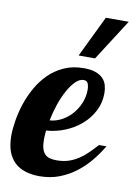

<svg xmlns="http://www.w3.org/2000/svg" viewBox="-99 -805 604 866"><g transform="rotate(10 203.5 -372.0)"><path d="M418 -179.2Q397 -144 369.9 -110.8Q342.8 -77.6 308.8 -51.8Q274.9 -25.9 233.6 -10Q192.4 5.9 143.1 5.9Q107.4 5.9 78.6 -3.2Q49.8 -12.2 29.3 -31.2Q8.8 -50.3 -2.2 -80.3Q-13.2 -110.4 -13.2 -152.8Q-13.2 -181.6 -7.3 -219.2Q-1.5 -256.8 11.2 -296.4Q23.9 -335.9 44.9 -374Q65.9 -412.1 95.7 -442.1Q125.5 -472.2 165.5 -490.5Q205.6 -508.8 256.8 -508.8Q290.5 -508.8 311.8 -500.7Q333 -492.7 345.5 -479.5Q357.9 -466.3 362.5 -449Q367.2 -431.6 367.2 -413.1Q367.2 -369.6 348.1 -332.3Q329.1 -294.9 297.1 -267.1Q265.1 -239.3 223.6 -222.2Q182.1 -205.1 137.2 -202.1Q136.2 -190.9 135.5 -180.9Q134.8 -170.9 134.8 -162.1Q134.8 -136.7 139.4 -120.4Q144 -104 153.1 -94.7Q162.1 -85.4 175.5 -81.8Q189 -78.1 207 -78.1Q236.8 -78.1 261 -85.9Q285.2 -93.8 306.2 -107.4Q327.1 -121.1 345.9 -139.6Q364.7 -158.2 383.8 -179.2ZM145 -250Q173.3 -252 199.7 -266.1Q226.1 -280.3 246.1 -303Q266.1 -325.7 278.1 -354.7Q290 -383.8 290 -415Q290 -433.6 284.7 -444.8Q279.3 -456.1 265.1 -456.1Q246.1 -456.1 227.8 -437.7Q209.5 -419.4 193.4 -390.1Q177.2 -360.8 164.8 -324Q152.3 -287.1 145 -250ZM223.1 -561 314.5 -750H419.4L298.3 -561Z"/></g></svg>

Font: Lobster
Style: Regular
Weight: 400
Designer: Pablo Impallari
Foundry: Pablo Impallari
Version: Version 1.007; ttfautohint (v1.1) -l 8 -r 50 -G 50 -x 14 -D 